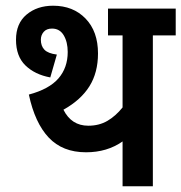

<svg xmlns="http://www.w3.org/2000/svg" viewBox="-20 -652 635 672"><path d="M515 -528V0H409V-157Q355 -119 281 -119Q199 -119 150.5 -170.5Q102 -222 81 -321Q152 -340 184.5 -377.5Q217 -415 217 -470Q217 -505 203 -528.5Q189 -552 162 -552Q143 -552 133 -540.5Q123 -529 123 -513Q123 -491 135.5 -478Q148 -465 179 -461L156 -381Q102 -391 69 -423Q36 -455 36 -513Q36 -570 73 -601Q110 -632 166 -632Q236 -632 279.5 -587Q323 -542 323 -465Q323 -398 293 -350Q263 -302 202 -268Q230 -212 289 -212Q327 -212 356 -229Q385 -246 409 -276V-528H358V-622H595V-528Z"/></svg>

Font: Noto Sans Devanagari Condensed SemiBold
Style: Regular
Weight: 600
Width: 3
Designer: Jelle Bosma - Monotype Design Team
Foundry: Monotype Imaging Inc.
Version: Version 2.004; ttfautohint (v1.8.4.7-5d5b)